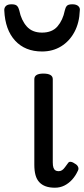

<svg xmlns="http://www.w3.org/2000/svg" viewBox="-66 -858 392 895"><path d="M190 17Q165 17 147 10.5Q129 4 117 -9Q105 -22 99.5 -42Q94 -62 94 -90V-489Q94 -502 104.5 -508.5Q115 -515 136 -515Q158 -515 169 -508.5Q180 -502 180 -489V-101Q180 -86 183 -77Q186 -68 192 -64Q198 -60 207 -60Q216 -60 223 -64.5Q230 -69 236.5 -78Q243 -87 252 -99Q256 -105 265 -103.5Q274 -102 285 -94Q294 -89 298 -80Q302 -71 297 -62Q286 -38 270 -20.5Q254 -3 234 7Q214 17 190 17ZM130 -618Q51 -618 4.5 -668.5Q-42 -719 -46 -809Q-47 -821 -39 -829.5Q-31 -838 -12 -838Q7 -838 14 -830Q21 -822 24 -809Q33 -764 58.5 -735Q84 -706 130 -706Q177 -706 202 -735Q227 -764 236 -809Q239 -823 245.5 -830.5Q252 -838 271 -838Q290 -838 299 -829.5Q308 -821 306 -809Q304 -752 281 -709Q258 -666 219 -642Q180 -618 130 -618Z"/></svg>

Font: Playwrite PE
Style: Regular
Weight: 400
Designer: Veronika Burian, José Scaglione
Foundry: TypeTogether
Version: Version 1.002